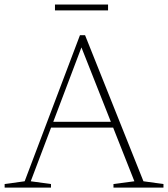

<svg xmlns="http://www.w3.org/2000/svg" viewBox="-20 -848 759 868"><path d="M198.5 -271V-297.5H503V-271ZM628.5 -28.5 719 -16V0H493V-16L587.5 -28.5L341.5 -650.5H354.5L119 -28.5L210.5 -16V0H1V-16L91.5 -28.5L341.5 -689H364.5ZM228.5 -801V-827.5H468.5V-801Z"/></svg>

Font: Newsreader ExtraLight
Style: Regular
Weight: 250
Designer: Hugues Gentile
Foundry: Production Type
Version: Version 1.003